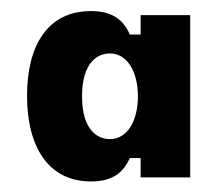

<svg xmlns="http://www.w3.org/2000/svg" viewBox="-20 -678 407 355"><path d="M148.3 -342.5C183.3 -342.5 206.7 -355 220 -385.8H240V-350H331.7V-650H240V-614.2H220C206.7 -645 183.3 -657.5 148.3 -657.5C67.5 -657.5 30 -593.3 30 -500.8C30 -409.2 67.5 -342.5 148.3 -342.5ZM183.3 -420.8C160.8 -420.8 131.7 -436.7 131.7 -500C131.7 -563.3 160.8 -579.2 183.3 -579.2C215 -579.2 235 -545.8 235 -500C235 -455 215.8 -420.8 183.3 -420.8Z"/></svg>

Font: Familjen Grotesk GF
Style: Bold
Weight: 700
Designer: Anders Wikstroem, Jonas Baeckman, Matilda Gysing, Kristian Moeller
Foundry: Familjen STHLM AB
Version: Version 2.000; Beta; Release 4; Build 6